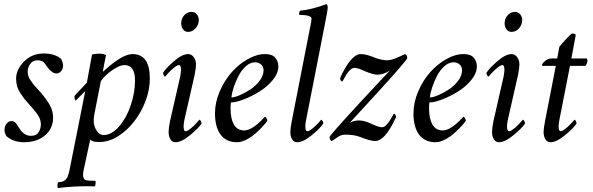

<svg xmlns="http://www.w3.org/2000/svg" viewBox="-20 -689 2899 938"><path d="M194.3 -427.7Q247.6 -427.7 278.3 -401.4Q281.7 -396.5 284.9 -386Q288.1 -375.5 288.1 -370.1Q288.1 -353 278.8 -341.6Q269.5 -330.1 254.9 -330.1Q233.9 -330.1 209 -364.3Q208.5 -365.2 205.3 -369.9Q202.1 -374.5 201.2 -375.7Q200.2 -377 197.3 -380.6Q194.3 -384.3 192.6 -385.5Q190.9 -386.7 187.3 -388.9Q183.6 -391.1 180.4 -392.1Q177.2 -393.1 172.9 -393.8Q168.5 -394.5 163.1 -394.5Q140.1 -394.5 127.7 -376.7Q115.2 -358.9 115.2 -339.8Q115.2 -328.6 118.2 -318.4Q121.1 -308.1 129.9 -295.7Q138.7 -283.2 143.1 -277.3Q147.5 -271.5 162.1 -255.6Q176.8 -239.7 179.7 -236.3Q208 -203.1 223.6 -175Q239.3 -147 239.3 -114.3Q239.3 -60.5 199.5 -27.3Q159.7 5.9 97.7 5.9Q46.4 5.9 11.7 -23.4Q2 -39.6 2 -52.7Q2 -73.2 12.5 -85.4Q22.9 -97.7 38.1 -97.7Q44.9 -97.7 51 -93.3Q57.1 -88.9 60.5 -83.7Q64 -78.6 70.3 -68.6Q76.7 -58.6 80.1 -53.7Q101.1 -25.4 131.8 -25.4Q157.7 -25.4 168.7 -43.2Q179.7 -61 179.7 -82Q179.7 -86.9 178.7 -92Q177.7 -97.2 177 -101.3Q176.3 -105.5 173.6 -111.1Q170.9 -116.7 169.4 -119.9Q168 -123 163.8 -128.9Q159.7 -134.8 158 -137.2Q156.2 -139.6 150.9 -146.2Q145.5 -152.8 144 -154.5Q142.6 -156.2 136.2 -163.3Q129.9 -170.4 128.9 -171.9Q110.8 -191.9 102.5 -201.9Q94.2 -211.9 81.8 -230.5Q69.3 -249 64 -266.8Q58.6 -284.7 58.6 -304.7Q58.6 -349.1 97.4 -388.4Q136.2 -427.7 194.3 -427.7Z M587.9 -371.1Q564.5 -371.1 528.8 -346.4Q493.2 -321.8 472.7 -293L440.4 -127.9Q432.6 -86.9 447.8 -58.1Q462.9 -29.3 486.3 -29.3Q525.9 -29.3 562.3 -71.8Q598.6 -114.3 619.1 -175.8Q639.6 -237.3 639.6 -295.9Q639.6 -371.1 587.9 -371.1ZM627 -424.8Q711.9 -424.8 711.9 -306.6Q711.9 -232.9 675.5 -159.9Q639.2 -86.9 581.5 -41Q523.9 4.9 465.8 4.9Q428.7 4.9 420.9 -7.8L388.7 141.6Q385.7 154.8 385.7 168.9Q385.7 174.3 389.4 181.9Q393.1 189.5 399.4 191.4Q412.1 194.3 445.3 194.3Q448.2 194.8 447 207.5Q445.8 220.2 442.4 221.7Q436 221.7 424.8 221.2Q413.6 220.7 408.2 220.7Q336.4 220.7 263.7 229.5Q260.3 228.5 260.5 216.1Q260.7 203.6 264.6 201.2Q291 201.2 303.7 185.5Q312.5 173.8 319.3 143.6L396.5 -244.1L349.6 -197.3Q343.8 -204.6 343.8 -216.8Q343.8 -220.7 346.7 -223.6L404.3 -285.2L429.7 -422.9Q443.8 -426.8 466.8 -426.8Q484.4 -426.8 498 -419.9Q485.8 -362.3 482.4 -337.9Q576.2 -424.8 627 -424.8Z M860.4 -315.4Q864.3 -338.9 864.3 -346.7Q864.3 -371.1 854.5 -371.1Q849.6 -371.1 842.5 -366.9Q835.4 -362.8 828.4 -356.9Q821.3 -351.1 813.7 -343.8Q806.2 -336.4 800.8 -330.6Q795.4 -324.7 791 -319.3L786.1 -314.5Q783.7 -314.5 780 -321.5Q776.4 -328.6 776.4 -333Q789.1 -354.5 829.3 -389.6Q869.6 -424.8 899.4 -424.8Q915 -424.8 926.3 -410.2Q937.5 -395.5 937.5 -374Q937.5 -358.4 930.7 -322.3L880.9 -103.5Q877 -84 877 -72.3Q877 -47.9 886.7 -47.9Q891.6 -47.9 898.7 -52Q905.8 -56.2 912.8 -62Q919.9 -67.9 927.5 -75.2Q935.1 -82.5 940.4 -88.4Q945.8 -94.2 950.2 -99.6L955.1 -104.5Q957.5 -104.5 961.2 -97.4Q964.8 -90.3 964.8 -85.9Q952.6 -65.4 909.9 -29.8Q867.2 5.9 836.9 5.9Q821.8 5.9 812.7 -8.3Q803.7 -22.5 803.7 -44.9Q803.7 -61 810.5 -96.7ZM916 -630.9Q931.2 -630.9 941.2 -619.1Q951.2 -607.4 951.2 -591.8Q951.2 -568.4 935.8 -550.8Q920.4 -533.2 898.4 -533.2Q883.3 -533.2 874.3 -545.7Q865.2 -558.1 865.2 -575.2Q865.2 -597.7 879.9 -614.3Q894.5 -630.9 916 -630.9Z M1275.4 -424.8Q1309.6 -424.8 1324.7 -407.2Q1339.8 -389.6 1339.8 -364.3Q1339.8 -331.1 1312.3 -297.6Q1284.7 -264.2 1246.6 -241Q1208.5 -217.8 1170.2 -203.1Q1131.8 -188.5 1108.4 -188.5Q1106.4 -182.6 1106.4 -157.2Q1106.4 -109.4 1122.8 -80.6Q1139.2 -51.8 1173.8 -51.8Q1181.6 -51.8 1190.7 -54.7Q1199.7 -57.6 1207.8 -62Q1215.8 -66.4 1224.4 -72.5Q1232.9 -78.6 1239.5 -84.5Q1246.1 -90.3 1252.7 -96.7Q1259.3 -103 1263.4 -107.4Q1267.6 -111.8 1271 -115.2L1274.4 -119.1Q1276.9 -119.1 1281.5 -111.6Q1286.1 -104 1286.1 -99.6Q1280.3 -89.8 1265.6 -73.7Q1251 -57.6 1230.5 -39.1Q1210 -20.5 1184.6 -7.3Q1159.2 5.9 1137.7 5.9Q1085.9 5.9 1058.1 -30.8Q1030.3 -67.4 1030.3 -135.7Q1030.3 -188 1053 -241.5Q1075.7 -294.9 1110.6 -334.7Q1145.5 -374.5 1189.7 -399.7Q1233.9 -424.8 1275.4 -424.8ZM1110.4 -212.9Q1125.5 -212.9 1151.1 -223.9Q1176.8 -234.9 1203.1 -252Q1229.5 -269 1248.5 -294.7Q1267.6 -320.3 1267.6 -345.7Q1267.6 -364.3 1254.9 -374.5Q1242.2 -384.8 1226.6 -384.8Q1202.6 -384.8 1180.9 -365.2Q1159.2 -345.7 1144.8 -317.4Q1130.4 -289.1 1121.3 -261.2Q1112.3 -233.4 1110.4 -212.9Z M1493.2 -545.9Q1502 -585.4 1502 -597.7Q1502 -616.2 1442.4 -616.2Q1440.4 -619.1 1441.9 -626.5Q1443.4 -633.8 1446.3 -636.7Q1500 -641.6 1575.2 -668.9Q1581.1 -665.5 1581.1 -650.4Q1581.1 -640.6 1568.4 -577.1L1475.6 -103.5Q1471.7 -87.9 1471.7 -72.3Q1471.7 -47.9 1481.4 -47.9Q1486.3 -47.9 1493.4 -52Q1500.5 -56.2 1507.6 -62Q1514.6 -67.9 1522.2 -75.2Q1529.8 -82.5 1535.2 -88.4Q1540.5 -94.2 1544.9 -99.6L1549.8 -104.5Q1552.2 -104.5 1555.9 -97.4Q1559.6 -90.3 1559.6 -85.9Q1547.4 -65.4 1504.6 -29.8Q1461.9 5.9 1431.6 5.9Q1416 5.9 1407.2 -8.3Q1398.4 -22.5 1398.4 -44.9Q1398.4 -61 1405.3 -96.7Z M1741.2 -424.8Q1749.5 -424.8 1757.1 -423.8Q1764.6 -422.9 1773.2 -420.4Q1781.7 -418 1787.1 -416.3Q1792.5 -414.6 1802.5 -410.6Q1812.5 -406.7 1816.4 -405.3Q1846.7 -394.5 1871.1 -394.5Q1892.6 -394.5 1925.5 -409.7Q1958.5 -424.8 1959 -424.8Q1969.7 -419.4 1969.7 -405.3Q1969.7 -400.4 1926.3 -350.6Q1882.8 -300.8 1830.8 -243.9Q1778.8 -187 1734.4 -138.7Q1689.9 -90.3 1689.5 -89.8Q1710.9 -100.6 1734.4 -100.6Q1759.8 -100.6 1794.9 -84Q1796.9 -83 1805.4 -79.3Q1814 -75.7 1817.1 -74.5Q1820.3 -73.2 1826.7 -71Q1833 -68.8 1837.6 -68.1Q1842.3 -67.4 1846.7 -67.4Q1855.5 -67.4 1865.5 -76.9Q1875.5 -86.4 1882.1 -96.4Q1888.7 -106.4 1895.8 -119.1Q1902.8 -131.8 1903.3 -132.8Q1913.1 -132.8 1915 -117.2Q1906.7 -99.1 1897.9 -82.5Q1889.2 -65.9 1875.2 -45.4Q1861.3 -24.9 1845 -12.5Q1828.6 0 1812.5 0Q1790 0 1734.4 -21.5Q1708.5 -31.2 1665 -31.2Q1652.3 -31.2 1641.4 -25.9Q1630.4 -20.5 1618.7 -11.7Q1606.9 -2.9 1600.6 0Q1591.8 -2.9 1589.8 -18.6Q1589.8 -24.9 1663.1 -105.5Q1736.3 -186 1810.3 -264.9Q1884.3 -343.8 1884.8 -344.7Q1854 -324.2 1823.2 -324.2Q1803.2 -324.2 1763.7 -340.8Q1728.5 -357.4 1710.9 -357.4Q1701.7 -357.4 1691.2 -347.9Q1680.7 -338.4 1674.1 -327.9Q1667.5 -317.4 1660.6 -304.7Q1653.8 -292 1653.3 -291Q1643.6 -291 1641.6 -306.6Q1644.5 -315.4 1653.8 -333.5Q1663.1 -351.6 1676.5 -372.8Q1689.9 -394 1707.8 -409.4Q1725.6 -424.8 1741.2 -424.8Z M2245.1 -424.8Q2279.3 -424.8 2294.4 -407.2Q2309.6 -389.6 2309.6 -364.3Q2309.6 -331.1 2282 -297.6Q2254.4 -264.2 2216.3 -241Q2178.2 -217.8 2139.9 -203.1Q2101.6 -188.5 2078.1 -188.5Q2076.2 -182.6 2076.2 -157.2Q2076.2 -109.4 2092.5 -80.6Q2108.9 -51.8 2143.6 -51.8Q2151.4 -51.8 2160.4 -54.7Q2169.4 -57.6 2177.5 -62Q2185.5 -66.4 2194.1 -72.5Q2202.6 -78.6 2209.2 -84.5Q2215.8 -90.3 2222.4 -96.7Q2229 -103 2233.2 -107.4Q2237.3 -111.8 2240.7 -115.2L2244.1 -119.1Q2246.6 -119.1 2251.2 -111.6Q2255.9 -104 2255.9 -99.6Q2250 -89.8 2235.4 -73.7Q2220.7 -57.6 2200.2 -39.1Q2179.7 -20.5 2154.3 -7.3Q2128.9 5.9 2107.4 5.9Q2055.7 5.9 2027.8 -30.8Q2000 -67.4 2000 -135.7Q2000 -188 2022.7 -241.5Q2045.4 -294.9 2080.3 -334.7Q2115.2 -374.5 2159.4 -399.7Q2203.6 -424.8 2245.1 -424.8ZM2080.1 -212.9Q2095.2 -212.9 2120.8 -223.9Q2146.5 -234.9 2172.9 -252Q2199.2 -269 2218.3 -294.7Q2237.3 -320.3 2237.3 -345.7Q2237.3 -364.3 2224.6 -374.5Q2211.9 -384.8 2196.3 -384.8Q2172.4 -384.8 2150.6 -365.2Q2128.9 -345.7 2114.5 -317.4Q2100.1 -289.1 2091.1 -261.2Q2082 -233.4 2080.1 -212.9Z M2440.4 -315.4Q2444.3 -338.9 2444.3 -346.7Q2444.3 -371.1 2434.6 -371.1Q2429.7 -371.1 2422.6 -366.9Q2415.5 -362.8 2408.4 -356.9Q2401.4 -351.1 2393.8 -343.8Q2386.2 -336.4 2380.9 -330.6Q2375.5 -324.7 2371.1 -319.3L2366.2 -314.5Q2363.8 -314.5 2360.1 -321.5Q2356.4 -328.6 2356.4 -333Q2369.1 -354.5 2409.4 -389.6Q2449.7 -424.8 2479.5 -424.8Q2495.1 -424.8 2506.3 -410.2Q2517.6 -395.5 2517.6 -374Q2517.6 -358.4 2510.7 -322.3L2460.9 -103.5Q2457 -84 2457 -72.3Q2457 -47.9 2466.8 -47.9Q2471.7 -47.9 2478.8 -52Q2485.8 -56.2 2492.9 -62Q2500 -67.9 2507.6 -75.2Q2515.1 -82.5 2520.5 -88.4Q2525.9 -94.2 2530.3 -99.6L2535.2 -104.5Q2537.6 -104.5 2541.3 -97.4Q2544.9 -90.3 2544.9 -85.9Q2532.7 -65.4 2490 -29.8Q2447.3 5.9 2417 5.9Q2401.9 5.9 2392.8 -8.3Q2383.8 -22.5 2383.8 -44.9Q2383.8 -61 2390.6 -96.7ZM2496.1 -630.9Q2511.2 -630.9 2521.2 -619.1Q2531.2 -607.4 2531.2 -591.8Q2531.2 -568.4 2515.9 -550.8Q2500.5 -533.2 2478.5 -533.2Q2463.4 -533.2 2454.3 -545.7Q2445.3 -558.1 2445.3 -575.2Q2445.3 -597.7 2460 -614.3Q2474.6 -630.9 2496.1 -630.9Z M2702.1 -403.3 2712.9 -460.9Q2724.6 -475.6 2747.8 -500.5Q2771 -525.4 2776.4 -525.4Q2785.2 -525.4 2793 -519.5L2771.5 -403.3H2844.7Q2849.6 -403.3 2849.6 -391.6Q2849.6 -381.3 2840.8 -367.2H2764.6L2712.9 -103.5Q2709 -84 2709 -72.3Q2709 -47.9 2718.8 -47.9Q2723.6 -47.9 2730.7 -52Q2737.8 -56.2 2744.9 -62Q2752 -67.9 2759.5 -75.2Q2767.1 -82.5 2772.5 -88.4Q2777.8 -94.2 2782.2 -99.6L2787.1 -104.5Q2789.6 -104.5 2793.2 -97.4Q2796.9 -90.3 2796.9 -85.9Q2784.7 -65.4 2741.9 -29.8Q2699.2 5.9 2668.9 5.9Q2653.8 5.9 2644.8 -8.3Q2635.7 -22.5 2635.7 -44.9Q2635.7 -61 2642.6 -96.7L2695.3 -367.2H2629.9Q2627.9 -367.2 2627.9 -370.1Q2627.9 -378.4 2642.6 -390.9Q2657.2 -403.3 2672.9 -403.3Z"/></svg>

Font: Crimson
Style: Italic
Weight: 400
Italic angle: -11°
Version: Version 0.8